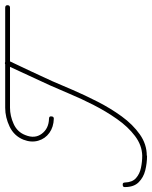

<svg xmlns="http://www.w3.org/2000/svg" viewBox="50 -650 601 758"><g transform="rotate(-90 350.0 -270.5)"><path d="M485 -550Q494 -546 490 -537Q469 -494 449 -450.5Q429 -407 409 -364Q409 -364 409 -364Q409 -364 409 -364Q395 -331 374.5 -283.5Q354 -236 328 -185Q302 -134 270 -90Q238 -46 199 -18.5Q160 9 115 9Q115 9 115 9Q115 10 115 10Q85 10 57 3Q29 -4 10 -23Q-9 -42 -9 -77Q-10 -86 0 -86Q9 -87 9 -77Q10 -48 26.5 -33.5Q43 -19 67 -14Q91 -9 115 -9Q115 -9 115 -9Q115 -9 115 -9Q156 -10 192.5 -37.5Q229 -65 259.5 -108.5Q290 -152 315 -201Q340 -250 359 -295.5Q378 -341 392 -372Q392 -372 392 -372Q392 -372 392 -372Q412 -415 432 -458.5Q452 -502 472 -545Q476 -554 485 -550ZM270 -368Q270 -358 261 -358Q228 -359 205 -375.5Q182 -392 174 -419.5Q166 -447 178 -478Q193 -515 229.5 -532.5Q266 -550 304 -550Q403 -550 501.5 -550Q600 -550 699 -550Q699 -550 699 -550Q699 -550 699 -550Q709 -550 709 -541Q709 -531 699 -531Q600 -531 501.5 -531Q403 -531 304 -531Q272 -531 240 -516.5Q208 -502 196 -470Q181 -433 201.5 -405.5Q222 -378 261 -377Q271 -377 270 -368Z"/></g></svg>

Font: FRB American Cursive Guidelines Arrows Extralight
Style: Italic
Weight: 200
Italic angle: -25°
Version: Version 2.0;Modular Font Editor K font №1